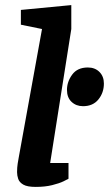

<svg xmlns="http://www.w3.org/2000/svg" viewBox="-20 -727 428 754"><path d="M120 7Q87 7 71.5 -2Q56 -11 51.5 -24.5Q47 -38 47 -51Q47 -69 49.5 -85Q52 -101 54 -111L145 -613L62 -630V-688L260 -707V-613L177 -87H249V-25Q246 -23 229.5 -15Q213 -7 185 0Q157 7 120 7ZM306 -310Q279 -310 261 -327Q243 -344 243 -374Q243 -406 263.5 -434Q284 -462 325 -462Q353 -462 370.5 -444.5Q388 -427 388 -399Q388 -363 366.5 -336.5Q345 -310 306 -310Z"/></svg>

Font: Faustina Light
Style: Bold Italic
Weight: 700
Italic angle: -8°
Version: Version 1.200